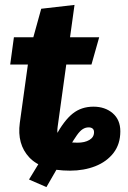

<svg xmlns="http://www.w3.org/2000/svg" viewBox="-20 -685 527 790"><path d="M298.8 -97.9 268.2 17.2Q151.5 17.2 100.5 -37.3Q49.6 -91.7 61.5 -179.5L103.4 -482L149.6 -649L286.6 -664.8L217.2 -163.5Q211.8 -124.4 229.8 -111.1Q247.8 -97.9 298.8 -97.9ZM356.4 -419.6H22L37.2 -531.6H388.1ZM223 -5.4 171 84.8 99.4 53.6 152.6 -33.8 207.6 -123.3Q243.8 -189.8 279.4 -217.9Q314.9 -246.1 364.4 -246.1Q412.3 -246.1 443.7 -219.2Q475.1 -192.2 475.1 -144.7Q475.1 -92.2 447.2 -55.9Q419.2 -19.7 372.3 -1.2Q325.4 17.2 268.2 17.2L298.8 -97.9Q328.8 -97.9 347.8 -109.2Q366.9 -120.5 366.9 -141Q366.9 -151.1 361 -156Q355.1 -160.9 344.7 -160.9Q331.9 -160.9 320.6 -153.8Q309.3 -146.8 296.7 -129.1Q284 -111.4 265.8 -80.4Z"/></svg>

Font: Fira Sans Variable
Style: Italic
Weight: 397
Italic angle: -8°
Designer: Carrois Corporate & Edenspiekermann AG
Foundry: Carrois Corporate GbR & Edenspiekermann AG
Version: Version 4.202